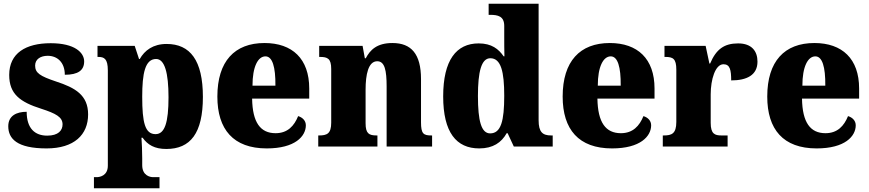

<svg xmlns="http://www.w3.org/2000/svg" viewBox="-20 -780 4628 1022"><path d="M228 10C375 10 449 -63 449 -171C449 -274 380 -313 279 -346C192 -375 167 -392 167 -431C167 -465 196 -483 234 -483C285 -483 325 -448 325 -382C396 -382 428 -406 428 -453C428 -500 378 -550 250 -550C117 -550 29 -497 29 -381C29 -280 86 -237 200 -201C277 -176 313 -157 313 -118C313 -86 291 -58 231 -58C167 -58 122 -95 122 -185C68 -185 24 -164 24 -108C24 -42 70 10 228 10Z M480 222H829V163H795C779 163 737 155 737 99V63C737 22 735 -14 733 -47H739C766 -9 803 13 865 13C994 13 1060 -71 1060 -264C1060 -459 992 -546 867 -546C795 -546 750 -512 724 -466H720L697 -536H499V-477H503C534 -477 554 -468 554 -405V102C554 156 510 163 495 163H480ZM808 -66C752 -66 737 -127 737 -265C737 -389 752 -466 811 -466C857 -466 877 -391 877 -262C877 -128 857 -66 808 -66Z M1400 10C1551 10 1608 -55 1608 -113C1608 -138 1590 -155 1567 -162C1546 -110 1511 -71 1447 -71C1366 -71 1324 -128 1322 -255H1626V-309C1626 -467 1536 -551 1388 -551C1229 -551 1137 -454 1137 -266C1137 -91 1222 10 1400 10ZM1446 -324H1324C1324 -425 1353 -480 1393 -480C1430 -480 1447 -424 1446 -324Z M1674 0H1989V-59H1985C1944 -59 1926 -69 1926 -124V-303C1926 -382 1940 -454 1988 -454C2028 -454 2038 -405 2038 -320V0H2280V-59H2276C2234 -59 2221 -68 2221 -129V-359C2221 -493 2169 -551 2069 -551C1986 -551 1950 -514 1927 -470H1922L1910 -536H1679V-477H1683C1724 -477 1743 -468 1743 -413V-127C1743 -68 1720 -59 1678 -59H1674Z M2531 10C2604 10 2649 -21 2677 -71H2682L2715 0H2922V-59H2914C2868 -59 2847 -77 2847 -140V-760H2581V-701H2589C2630 -701 2664 -694 2664 -642V-593C2664 -554 2664 -510 2665 -480H2661C2634 -519 2597 -549 2528 -549C2409 -549 2339 -460 2339 -267C2339 -75 2409 10 2531 10ZM2589 -70C2542 -70 2524 -136 2524 -269C2524 -398 2542 -470 2590 -470C2647 -470 2664 -398 2664 -270C2664 -137 2647 -70 2589 -70Z M3238 10C3389 10 3446 -55 3446 -113C3446 -138 3428 -155 3405 -162C3384 -110 3349 -71 3285 -71C3204 -71 3162 -128 3160 -255H3464V-309C3464 -467 3374 -551 3226 -551C3067 -551 2975 -454 2975 -266C2975 -91 3060 10 3238 10ZM3284 -324H3162C3162 -425 3191 -480 3231 -480C3268 -480 3285 -424 3284 -324Z M3508 0H3853V-59H3820C3785 -59 3763 -67 3763 -126V-278C3763 -356 3787 -438 3831 -438C3866 -438 3872 -407 3872 -352C3955 -352 4012 -380 4012 -452C4012 -507 3982 -549 3909 -549C3835 -549 3792 -518 3760 -442H3756L3736 -536H3517V-477H3521C3562 -477 3580 -468 3580 -409V-131C3580 -68 3555 -59 3513 -59H3508Z M4327 10C4478 10 4535 -55 4535 -113C4535 -138 4517 -155 4494 -162C4473 -110 4438 -71 4374 -71C4293 -71 4251 -128 4249 -255H4553V-309C4553 -467 4463 -551 4315 -551C4156 -551 4064 -454 4064 -266C4064 -91 4149 10 4327 10ZM4373 -324H4251C4251 -425 4280 -480 4320 -480C4357 -480 4374 -424 4373 -324Z"/></svg>

Font: Noto Serif Bengali SemiCondensed Black
Style: Regular
Weight: 900
Width: 4
Designer: Juan Bruce, Universal Thirst, Indian Type Foundry and the Monotype Design Team.
Foundry: Monotype Imaging Inc.
Version: Version 2.003